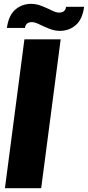

<svg xmlns="http://www.w3.org/2000/svg" viewBox="-20 -986 461 1006"><path d="M297.9 -779.8 195.8 0H5.9L107.9 -779.8ZM326.2 -950.2H420.9Q411.6 -883.8 376.5 -854Q341.3 -824.2 293.9 -824.2Q266.1 -824.2 237.5 -835.7Q209 -847.2 185.8 -858.6Q162.6 -870.1 147.9 -870.1Q114.7 -870.1 110.8 -839.8H16.1Q25.4 -906.2 60.5 -936Q95.7 -965.8 143.1 -965.8Q170.9 -965.8 199.5 -954.3Q228 -942.9 251.2 -931.4Q274.4 -919.9 289.1 -919.9Q322.3 -919.9 326.2 -950.2Z"/></svg>

Font: Cooper Hewitt
Style: Heavy Italic
Weight: 714
Designer: Village Type and Design LLC
Foundry: Cooper Hewitt Smithsonian Design Museum
Version: 1.000